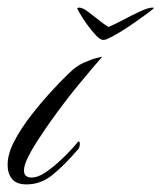

<svg xmlns="http://www.w3.org/2000/svg" viewBox="-38 -483 425 505"><path d="M363 -463Q368 -463 366 -461Q366 -460 352 -449.5Q338 -439 318 -425Q298 -411 277.5 -398.5Q257 -386 243 -380Q239 -378 233 -378Q226 -378 214.5 -390Q203 -402 191.5 -418Q180 -434 172.5 -447Q165 -460 165 -461Q167 -463 170 -463Q179 -463 192.5 -453Q206 -443 221 -431Q236 -419 247 -412Q264 -419 286.5 -431Q309 -443 330.5 -453Q352 -463 363 -463ZM32 2Q5 2 -6.5 -12.5Q-18 -27 -18 -49Q-18 -78 -0.5 -111.5Q17 -145 43 -178.5Q69 -212 96 -241.5Q123 -271 143 -290Q162 -309 182 -318Q202 -327 216.5 -330.5Q231 -334 231 -334Q209 -309 171 -263Q133 -217 96 -165Q93 -161 82 -145Q71 -129 57.5 -108Q44 -87 34.5 -67Q25 -47 25 -35Q25 -16 45 -16Q60 -16 77.5 -27Q95 -38 113 -54Q131 -70 145.5 -85.5Q160 -101 168 -111Q172 -111 172 -105Q172 -96 168 -91Q130 -47 99.5 -22.5Q69 2 32 2Z"/></svg>

Font: Luxurious Script
Style: Regular
Weight: 400
Designer: Robert E. Leuschke
Foundry: Robert E. Leuschke
Version: Version 1.010; ttfautohint (v1.8.3)